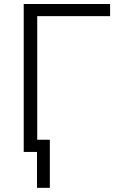

<svg xmlns="http://www.w3.org/2000/svg" viewBox="-20 -747 614 944"><path d="M521.3 -727.3V-667.6H163V0H96.6V-727.3ZM225.1 -60V176.5H161.9V-60Z"/></svg>

Font: Inter Zeller Light
Style: Regular
Weight: 300
Designer: Rasmus Andersson; Joe Bland
Foundry: zeller
Version: Version 3.015;git-dec3a8cb1